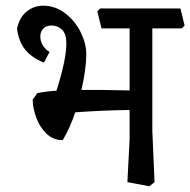

<svg xmlns="http://www.w3.org/2000/svg" viewBox="-20 -629 671 677"><path d="M517.1 -167 524.9 13.2 506.8 27.8 429.2 13.2 437 -137.2V-241.2Q345.2 -240.2 245.1 -232.9Q227.1 -177.7 201.2 -134.8Q167 -134.8 143.1 -158.4Q119.1 -182.1 107.2 -216.1Q95.2 -250 95.2 -277.8L111.8 -300.8Q147.9 -307.6 179.2 -309.1Q214.4 -420.9 213.9 -476.1Q213.9 -510.3 198.5 -524.7Q183.1 -539.1 162.1 -539.1Q143.1 -539.1 132.6 -528.1Q122.1 -517.1 122.1 -500Q122.1 -483.9 131.1 -469Q140.1 -454.1 154.8 -445.8L134.8 -408.2Q90.8 -426.3 68.4 -454.6Q45.9 -482.9 40 -527.8Q48.8 -567.9 74 -588.4Q99.1 -608.9 132.8 -608.9Q174.8 -608.9 210 -582Q245.1 -555.2 264.6 -515.1Q284.2 -475.1 284.2 -439Q284.2 -384.8 267.1 -312H333L437 -310.1V-528.8H337.9L323.2 -588.9L333 -599.1H616.2L630.9 -539.1L621.1 -528.8H517.1Z"/></svg>

Font: Sura
Style: Regular
Weight: 400
Designer: Carolina Giovagnoli
Foundry: Huerta Tipografica
Version: Version 1.003;PS 001.002;hotconv 1.0.70;makeotf.lib2.5.58329